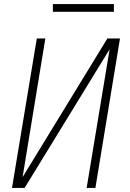

<svg xmlns="http://www.w3.org/2000/svg" viewBox="-20 -924 640 944"><path d="M39 0 161 -735H203L91 -53L508 -735H570L449 0H406L519 -682L101 0ZM540 -866H240V-904H540Z"/></svg>

Font: Iosevka Curly XLtExObl
Style: Regular
Weight: 200
Width: 7
Italic angle: -9°
Monospace: yes
Designer: Belleve Invis
Foundry: Belleve Invis
Version: Version 11.0.1; ttfautohint (v1.8.3)